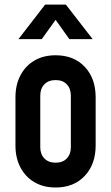

<svg xmlns="http://www.w3.org/2000/svg" viewBox="-20 -800 482 832"><path d="M221 12.5Q168.5 12.5 129.5 -10.2Q90.5 -33 68.8 -74Q47 -115 47 -169.5V-378.5Q47 -432.5 68.8 -473.8Q90.5 -515 129.5 -537.8Q168.5 -560.5 221 -560.5Q300 -560.5 347.2 -510.5Q394.5 -460.5 394.5 -378.5V-169.5Q394.5 -88 347.2 -37.8Q300 12.5 221 12.5ZM221 -95Q252 -95 269.5 -113.5Q287 -132 287 -162V-386Q287 -416 269.5 -434.5Q252 -453 221 -453Q190 -453 172.2 -434.5Q154.5 -416 154.5 -386V-162Q154.5 -132 172.2 -113.5Q190 -95 221 -95ZM60 -630.5 175.5 -780H265.5L381.5 -630.5H280.5L221 -714L161 -630.5Z"/></svg>

Font: Mohave Light SemiBold
Style: Regular
Weight: 600
Version: Version 2.003